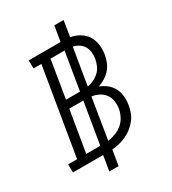

<svg xmlns="http://www.w3.org/2000/svg" viewBox="-237 -960 1061 1184"><g transform="rotate(-30 293.5 -368.0)"><path d="M185 107 203 0H-12L-13 -58H51L154 -677H98L97 -735H324L342 -843H408L390 -731Q424 -725 453 -708Q482 -691 500 -663Q518 -635 522.5 -600Q527 -565 521 -530Q517 -505 507 -480.5Q497 -456 479.5 -436Q462 -416 439 -402Q416 -388 391 -379Q419 -369 442 -350.5Q465 -332 478.5 -306.5Q492 -281 495 -250.5Q498 -220 493 -188Q489 -163 480 -138.5Q471 -114 454 -92.5Q437 -71 415 -54Q393 -37 368.5 -26Q344 -15 319 -9Q294 -3 269 -1L251 107ZM275 -410 319 -677H219L175 -410ZM332 -413Q355 -417 377 -427.5Q399 -438 416.5 -454.5Q434 -471 443.5 -493Q453 -515 457 -537Q461 -561 458.5 -584Q456 -607 445 -625.5Q434 -644 415.5 -656Q397 -668 375 -673ZM116 -58H216L265 -352H165ZM274 -60Q301 -64 328 -74Q355 -84 377 -102.5Q399 -121 412 -146.5Q425 -172 430 -199Q434 -226 430 -253Q426 -280 410.5 -300.5Q395 -321 372 -333Q349 -345 321 -349Z"/></g></svg>

Font: Iosevka Etoile Light
Style: Italic
Weight: 300
Italic angle: -9°
Designer: Belleve Invis
Foundry: Belleve Invis
Version: Version 22.1.2; ttfautohint (v1.8.4)